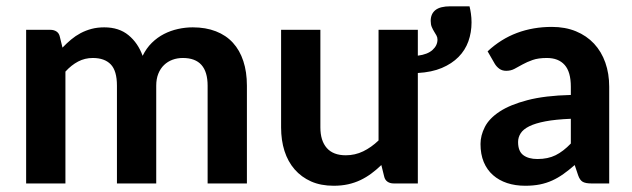

<svg xmlns="http://www.w3.org/2000/svg" viewBox="-20 -579 1995 606"><path d="M62.5 0V-484.9H138.7Q150.4 -484.9 158.4 -479.5Q166.5 -474.1 168.9 -462.9L177.2 -428.7Q190.4 -442.4 204.3 -454.1Q218.3 -465.8 234.4 -474.4Q250.5 -482.9 268.8 -487.8Q287.1 -492.7 309.1 -492.7Q355.5 -492.7 385.5 -468Q415.5 -443.4 430.2 -402.8Q441.9 -426.8 459.2 -443.8Q476.6 -460.9 497.6 -471.7Q518.6 -482.4 541.7 -487.5Q564.9 -492.7 588.4 -492.7Q629.4 -492.7 661.4 -480.2Q693.4 -467.8 715.1 -444.1Q736.8 -420.4 748 -386.2Q759.3 -352.1 759.3 -308.6V0H635.3V-308.6Q635.3 -396 557.1 -396Q539.6 -396 524.4 -390.4Q509.3 -384.8 497.8 -373.8Q486.3 -362.8 479.7 -346.4Q473.1 -330.1 473.1 -308.6V0H349.1V-308.6Q349.1 -355.5 329.6 -375.7Q310.1 -396 272.9 -396Q248 -396 226.6 -384.8Q205.1 -373.5 186.5 -353V0Z M991.2 -484.9V-176.8Q991.2 -134.8 1011.5 -111.8Q1031.7 -88.9 1071.3 -88.9Q1100.6 -88.9 1126.2 -101.3Q1151.9 -113.8 1174.8 -135.7V-484.9H1298.8V-403.3Q1329.6 -407.2 1345.2 -421.4Q1360.8 -435.5 1360.8 -454.1Q1360.8 -461.4 1357.4 -467.3Q1354 -473.1 1350.1 -479.5Q1346.2 -485.8 1342.8 -493.7Q1339.4 -501.5 1339.4 -513.2Q1339.4 -535.2 1354.2 -547.1Q1369.1 -559.1 1401.4 -559.1H1461.9Q1464.4 -549.8 1466.3 -536.4Q1468.3 -522.9 1468.3 -508.3Q1468.3 -476.6 1458.3 -448.5Q1448.2 -420.4 1427.2 -399.2Q1406.2 -377.9 1374.5 -364.5Q1342.8 -351.1 1298.8 -348.6V0H1222.7Q1210.9 0 1202.9 -5.6Q1194.8 -11.2 1192.4 -22.5L1183.6 -58.1Q1168.5 -43.5 1152.3 -31.5Q1136.2 -19.5 1117.9 -10.7Q1099.6 -2 1078.6 2.7Q1057.6 7.3 1033.2 7.3Q992.7 7.3 961.9 -6.3Q931.2 -20 909.9 -44.4Q888.7 -68.8 877.9 -102.5Q867.2 -136.2 867.2 -176.8V-484.9Z M1846.2 0Q1828.6 0 1819.3 -5.1Q1810.1 -10.3 1804.7 -25.9L1793.9 -58.1Q1775.4 -42 1758.3 -29.8Q1741.2 -17.6 1722.9 -9.3Q1704.6 -1 1683.8 3.2Q1663.1 7.3 1637.7 7.3Q1606.4 7.3 1580.6 -1.2Q1554.7 -9.8 1535.9 -26.4Q1517.1 -43 1506.8 -67.6Q1496.6 -92.3 1496.6 -124.5Q1496.6 -151.4 1510.3 -178.2Q1523.9 -205.1 1556.9 -226.8Q1589.8 -248.5 1644.8 -262.9Q1699.7 -277.3 1781.7 -279.3V-305.2Q1781.7 -352.1 1762.2 -374Q1742.7 -396 1706.1 -396Q1678.7 -396 1660.9 -389.6Q1643.1 -383.3 1629.4 -375.7Q1615.7 -368.2 1604 -361.8Q1592.3 -355.5 1577.6 -355.5Q1564.9 -355.5 1555.9 -362.1Q1546.9 -368.7 1541.5 -377.9L1519 -417Q1561 -456.1 1611.8 -475.1Q1662.6 -494.1 1721.7 -494.1Q1764.2 -494.1 1797.9 -480.2Q1831.5 -466.3 1855 -441.2Q1878.4 -416 1890.6 -381.3Q1902.8 -346.7 1902.8 -305.2V0ZM1676.3 -77.1Q1709.5 -77.1 1733.6 -89.1Q1757.8 -101.1 1781.7 -126V-204.1Q1733.4 -202.1 1701.4 -196Q1669.4 -189.9 1650.4 -180.4Q1631.3 -170.9 1623.3 -158.2Q1615.2 -145.5 1615.2 -130.9Q1615.2 -101.6 1631.6 -89.4Q1647.9 -77.1 1676.3 -77.1Z"/></svg>

Font: Carlito
Style: Bold
Weight: 700
Designer: Lukasz Dziedzic
Foundry: tyPoland Lukasz Dziedzic
Version: Version 1.104